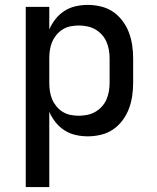

<svg xmlns="http://www.w3.org/2000/svg" viewBox="-20 -548 640 783"><path d="M85 215V-520H181V-428Q191 -451 206.5 -470.5Q222 -490 243 -503.5Q264 -517 288.5 -522.5Q313 -528 338 -528Q365 -528 392 -521.5Q419 -515 441 -500Q463 -485 479.5 -463Q496 -441 505.5 -416Q515 -391 519 -364Q523 -337 523 -310V-210Q523 -183 519 -156Q515 -129 505.5 -104Q496 -79 479.5 -57Q463 -35 441 -20Q419 -5 392 1.5Q365 8 338 8Q313 8 288.5 2.5Q264 -3 243 -16.5Q222 -30 206.5 -49.5Q191 -69 181 -92V215ZM301 -76Q318 -76 335.5 -79.5Q353 -83 368 -91.5Q383 -100 395 -113Q407 -126 414 -142Q421 -158 424 -175.5Q427 -193 427 -210V-310Q427 -327 424 -344.5Q421 -362 414 -378Q407 -394 395 -407Q383 -420 368 -428.5Q353 -437 335.5 -440.5Q318 -444 301 -444Q284 -444 267 -440.5Q250 -437 235.5 -428Q221 -419 210 -405.5Q199 -392 192.5 -376.5Q186 -361 183.5 -344Q181 -327 181 -310V-210Q181 -193 183.5 -176Q186 -159 192.5 -143.5Q199 -128 210 -114.5Q221 -101 235.5 -92Q250 -83 267 -79.5Q284 -76 301 -76Z"/></svg>

Font: Iosevka Custom Medium Extended
Style: Regular
Weight: 500
Width: 7
Monospace: yes
Designer: Belleve Invis
Foundry: Belleve Invis
Version: Version 11.2.4; ttfautohint (v1.8.4)